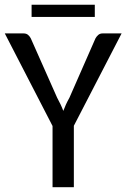

<svg xmlns="http://www.w3.org/2000/svg" viewBox="-20 -781 527 801"><path d="M0 0ZM288.1 -256.3V0H199.2V-255.4L0 -641.6H78.1Q89.4 -641.6 96.4 -636Q103.5 -630.4 108.4 -621.1L218.3 -373.5Q226.6 -358.4 232.9 -345Q239.3 -331.5 244.1 -318.4Q249 -331.5 255.1 -345Q261.2 -358.4 269.5 -373L378.4 -621.1Q382.3 -628.4 389.6 -635Q397 -641.6 408.2 -641.6H487.3ZM111.8 -761.2H375.5V-710.4H111.8Z"/></svg>

Font: Carlito
Style: Regular
Weight: 400
Designer: Lukasz Dziedzic
Foundry: tyPoland Lukasz Dziedzic
Version: Version 1.103; Beta1; all basic design good, some composites